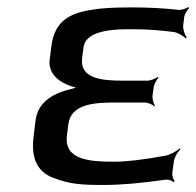

<svg xmlns="http://www.w3.org/2000/svg" viewBox="-20 -515 557 545"><path d="M170 -131 174 -162C181 -220 248 -224 306 -224H391C400 -224 414 -218 418 -213L420 -215C416 -220 412 -235 413 -244L416 -266C417 -275 425 -290 430 -295L428 -297C423 -292 407 -286 398 -286H330C271 -286 206 -291 213 -350L217 -380C221 -415 263 -432 343 -432H359C398 -432 437 -429 474 -424C486 -422 502 -412 507 -406L510 -409C505 -415 499 -431 500 -443L503 -467C504 -475 512 -488 517 -492L515 -495C509 -491 495 -486 487 -487C443 -492 399 -494 352 -494C304 -494 266 -492 239 -487C176 -477 135 -454 126 -385L121 -346C116 -305 149 -281 183 -270C191 -268 200 -264 206 -264L207 -268C201 -268 189 -264 181 -262C120 -248 87 -218 81 -174L75 -124C68 -63 88 -26 132 -10C179 8 210 10 276 10C323 10 381 5 450 -5C458 -6 469 -2 473 2L476 -1C472 -5 468 -17 469 -24L473 -53C474 -67 484 -84 492 -91L490 -94C482 -86 462 -75 449 -73C389 -62 340 -56 304 -56C234 -56 161 -61 170 -131Z"/></svg>

Font: Gamestation Storm Oblique 
Style: Italic
Weight: 400
Designer: Jonas Hecksher
Foundry: Jonas Hecksher, Playtypeª, e-types AS
Version: Version 1.003